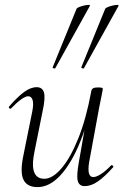

<svg xmlns="http://www.w3.org/2000/svg" viewBox="-20 -751 504 784"><path d="M133 13Q90 13 75.5 -18Q61 -49 76 -119L112 -297Q118 -328 113 -343Q108 -358 95 -358Q84 -358 66 -345Q48 -332 26 -309Q22 -305 18 -309Q14 -313 18 -317Q51 -355 78 -375Q105 -395 130 -395Q153 -395 159.5 -373.5Q166 -352 154 -297L122 -138Q109 -78 119 -49.5Q129 -21 161 -21Q194 -21 230.5 -63Q267 -105 299.5 -185.5Q332 -266 353 -380L364 -379Q344 -263 308.5 -174.5Q273 -86 228 -36.5Q183 13 133 13ZM326 9Q303 9 297.5 -12.5Q292 -34 302 -89L353 -380Q355 -394 379 -394Q392 -394 396 -392.5Q400 -391 400 -388Q400 -385 395 -361.5Q390 -338 385 -312L344 -89Q334 -28 361 -28Q373 -28 392 -40Q411 -52 433 -75Q436 -79 440.5 -74.5Q445 -70 441 -67Q407 -29 379.5 -10Q352 9 326 9ZM206 -473Q204 -470 199 -472Q194 -474 195 -476L293 -716Q295 -719 304 -722.5Q313 -726 323.5 -728.5Q334 -731 341.5 -731Q349 -731 347 -727ZM323 -473Q321 -470 316 -472Q311 -474 312 -476L410 -716Q412 -719 421 -722.5Q430 -726 440.5 -728.5Q451 -731 458.5 -731Q466 -731 464 -727Z"/></svg>

Font: Cormorant Light
Style: Italic
Weight: 300
Italic angle: -10°
Designer: Christian Thalmann (Catharsis Fonts)
Foundry: Catharsis Fonts
Version: Version 4.000